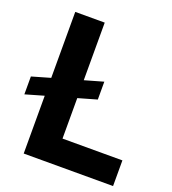

<svg xmlns="http://www.w3.org/2000/svg" viewBox="-167 -847 849 949"><g transform="rotate(20 258.0 -372.5)"><path d="M66 -304 -31 -276V-370L66 -398V-745H221V-442L319 -470V-376L221 -348V-135H536V0H66Z"/></g></svg>

Font: Eudoxus Sans ExtraBold
Style: Regular
Weight: 800
Designer: Stijn de Vries
Foundry: tokotype
Version: Version 2.005